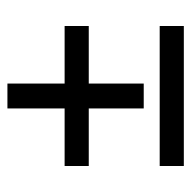

<svg xmlns="http://www.w3.org/2000/svg" viewBox="-19 -496 515 517"><g transform="rotate(-90 238.5 -237.5)"><path d="M205 -108V-256H50V-321H205V-475H272V-321H427V-256H272V-108ZM50 0V-65H427V0Z"/></g></svg>

Font: Kanit Light
Style: Regular
Weight: 300
Designer: Katatrad Team
Foundry: CadsonDemak
Version: Version 2.000; ttfautohint (v1.8.3)